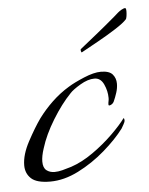

<svg xmlns="http://www.w3.org/2000/svg" viewBox="-41 -480 405 523"><g transform="rotate(-5 161.5 -218.5)"><path d="M76 8Q39 8 24 -6Q9 -20 9 -42Q9 -71 28 -106.5Q47 -142 64 -166Q81 -189 102.5 -209.5Q124 -230 149 -245Q165 -255 192.5 -266.5Q220 -278 239 -278Q262 -278 271 -267.5Q280 -257 280 -242Q280 -230 276 -217.5Q272 -205 267 -194Q264 -188 258 -185.5Q252 -183 252 -187Q252 -192 253 -196Q254 -200 254 -205Q254 -224 245.5 -242.5Q237 -261 220 -261Q202 -261 181 -248.5Q160 -236 152 -227Q126 -200 101.5 -160Q77 -120 66 -84Q59 -63 59 -48Q59 -31 68 -24Q77 -17 90 -17Q100 -17 111.5 -20Q123 -23 136 -27Q166 -37 196.5 -58.5Q227 -80 252 -104.5Q277 -129 290 -147Q292 -145 292 -141Q292 -136 288 -129.5Q284 -123 282 -119Q261 -91 227 -61.5Q193 -32 153.5 -12Q114 8 76 8ZM192 -335Q191 -335 190 -338.5Q189 -342 190 -344Q210 -360 235.5 -380.5Q261 -401 288 -424Q302 -437 309 -441Q316 -445 320 -445Q323 -445 323 -436Q323 -430 322 -423Q321 -416 319 -414Q311 -405 288.5 -390.5Q266 -376 239 -361Q212 -346 192 -335Z"/></g></svg>

Font: Italianno
Style: Regular
Weight: 400
Designer: Robert E. Leuschke
Foundry: Robert E. Leuschke
Version: Version 1.100; ttfautohint (v1.8.3)